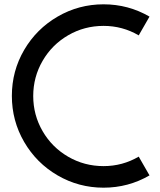

<svg xmlns="http://www.w3.org/2000/svg" viewBox="-20 -844 740 890"><path d="M460 -824Q345 -824 247 -767Q149 -710 92 -612.5Q35 -515 35 -399.5Q35 -284 92 -186Q149 -88 247 -31Q345 26 460 26Q575 26 673 -31L623 -118Q548 -74 460 -74Q371 -74 296 -117.5Q221 -161 177.5 -236Q134 -311 134 -399Q134 -487 177.5 -562Q221 -637 296 -680.5Q371 -724 460 -724Q548 -724 623 -680L673 -767Q575 -824 460 -824Z"/></svg>

Font: Serreria Sobria
Style: Medium
Weight: 500
Version: Version 001.000